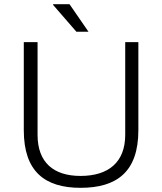

<svg xmlns="http://www.w3.org/2000/svg" viewBox="-20 -888 778 920"><path d="M404 -736 313 -868H235L234 -865L346 -736ZM366 12C540 12 643 -65 643 -264V-686H580V-242C580 -110 499 -45 366 -45C236 -45 160 -110 160 -242V-686H94V-264C94 -65 196 12 366 12Z"/></svg>

Font: Archivo ExtraLight
Style: Regular
Weight: 200
Designer: Hector Gatti
Foundry: Omnibus-Type
Version: Version 2.001